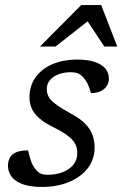

<svg xmlns="http://www.w3.org/2000/svg" viewBox="-20 -729 484 759"><path d="M91 -134.5Q97 -107.5 103.2 -90.8Q109.5 -74 120 -60.5Q130.5 -47 141.8 -42.5Q153 -38 168.5 -38Q200 -38 226.8 -48Q253.5 -58 269.5 -77.2Q285.5 -96.5 285.5 -125Q285.5 -143 278 -158.8Q270.5 -174.5 250.8 -190.2Q231 -206 193 -225Q155.5 -243.5 134.5 -262.2Q113.5 -281 105 -301.5Q96.5 -322 96.5 -345Q96.5 -389 120 -422.5Q143.5 -456 186 -474.8Q228.5 -493.5 286.5 -493.5Q326 -493.5 353.5 -484.5Q381 -475.5 395.8 -458.8Q410.5 -442 410.5 -418Q410.5 -402 402 -389Q393.5 -376 377.8 -368.5Q362 -361 339.5 -361Q333.5 -383 326.8 -397Q320 -411 310 -422.5Q299.5 -434.5 287.8 -439Q276 -443.5 260 -443.5Q219 -443.5 192 -425.2Q165 -407 165 -376Q165 -361 171.8 -347.5Q178.5 -334 198.5 -318.5Q218.5 -303 257.5 -281.5Q297 -260.5 317.8 -238.8Q338.5 -217 346.2 -194Q354 -171 354 -146Q354 -98.5 326.5 -63.5Q299 -28.5 252 -9.2Q205 10 146.5 10Q98 10 68.5 -1.2Q39 -12.5 25.2 -31.5Q11.5 -50.5 11.5 -73Q11.5 -92 19 -105.8Q26.5 -119.5 43.8 -127Q61 -134.5 91 -134.5ZM138 -545 301 -709H380L443.5 -545H392.5L319.5 -655H339.5L199.5 -545Z"/></svg>

Font: Newsreader 10pt
Style: Italic
Weight: 400
Italic angle: -17°
Version: Version 1.003